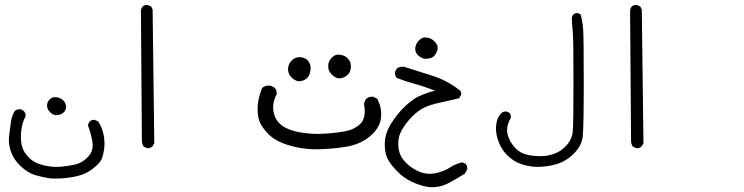

<svg xmlns="http://www.w3.org/2000/svg" viewBox="-20 -444 3040 785"><path d="M16.1 127.4Q16.1 150.9 24.4 175.3Q35.6 208 64.2 235.1Q92.8 262.2 122.6 271.5Q153.8 280.8 187 285.6Q196.3 286.1 208.5 286.1Q245.1 286.1 282.7 278.8Q328.1 270.5 358.4 246.6Q388.7 223.1 395.8 205.8Q402.8 188.5 406.2 161.6Q407.2 152.3 407.2 145.5Q407.2 92.3 381.8 52.7L368.2 46.4Q366.2 45.9 363.3 45.9Q354.5 45.9 347.2 52.2Q341.3 59.6 339.4 68.4Q351.1 98.6 357.4 132.8Q358.9 141.6 358.9 149.4Q358.9 177.2 340.3 196.8Q317.4 221.7 287.6 228.5Q259.8 234.9 231.9 237.3Q221.2 238.3 214.6 238.3Q208 238.3 199.7 238Q191.4 237.8 182.1 236.3Q172.9 234.9 167 233.6Q161.1 232.4 155.3 231Q133.3 225.1 121.6 218.3Q106 209.5 91.3 192.9Q70.3 168.9 66.9 139.2Q65.4 126.5 65.4 112.3Q65.4 98.1 67.9 83.5Q71.8 55.2 84.5 31.7Q85 30.8 85 29.3Q85 18.1 77.1 9.8L64.5 2.4Q64 2.4 63 2.4Q49.3 2.4 40 9.8Q28.3 30.3 24.9 53.7Q21 79.1 17.1 111.8Q16.1 119.6 16.1 127.4ZM246.6 6.8Q249 2 249.5 -2.2Q250 -6.3 250 -8.8Q250 -11.2 249 -14.6Q247.6 -24.4 238.3 -33.7Q228 -43.9 211.9 -46.4Q208.5 -46.9 205.6 -46.9Q192.4 -46.9 183.1 -37.6Q172.4 -26.9 172.4 -12.7Q172.4 2.4 183.8 13.9Q195.3 25.4 207.5 26.9Q225.1 26.9 236.8 18.6Q243.7 13.7 246.6 6.8Z M581.1 161.6Q582.5 162.1 585.7 162.1Q588.9 162.1 593.8 160.4Q598.6 158.7 603.5 154.3L610.8 141.6L604 -404.8L598.1 -417.5L585 -423.3Q583 -423.8 581.1 -423.8Q570.3 -423.8 563 -417.5Q557.1 -410.2 556.2 -399.9L560.1 131.8Q560.1 145 567.4 155.3Z M1033.2 2.4Q1033.2 29.8 1040 49.8Q1048.3 74.2 1076.7 103.5Q1104.5 132.3 1155.8 148.4Q1207 164.6 1262.7 166.5Q1329.6 166.5 1390.6 156.7Q1460.9 146 1503.9 103Q1533.2 73.7 1537.6 38.6Q1538.6 30.3 1538.6 22Q1538.6 -10.3 1522 -40.5L1505.9 -48.3Q1503.9 -48.8 1502 -48.8Q1487.3 -48.8 1478 -40.5Q1470.2 -31.2 1468.3 -18.6Q1471.2 -2.9 1471.2 10.7Q1471.2 45.9 1452.1 63.5Q1427.2 86.9 1385 94Q1342.8 101.1 1295.9 103Q1287.1 103.5 1279.3 103.5Q1271.5 103.5 1259.8 103Q1232.9 102.1 1201.7 96.2Q1147.5 85.4 1122.1 60.1Q1102.1 40 1097.7 9.3Q1096.7 2.4 1096.7 -4.9Q1096.7 -31.7 1110.8 -57.6Q1111.3 -60.1 1111.3 -64Q1111.3 -67.9 1109.6 -73.7Q1107.9 -79.6 1103.5 -85L1086.4 -93.8Q1082.5 -94.2 1079.1 -94.2Q1063.5 -94.2 1051.8 -84.5Q1035.6 -45.4 1033.7 -10.3Q1033.2 -3.9 1033.2 2.4ZM1250 -164.6Q1250 -179.7 1242.2 -191.9Q1231 -208 1210 -210Q1207.5 -210.4 1205.1 -210.4Q1186.5 -210.4 1172.4 -196.3Q1157.7 -181.6 1157.7 -160.6Q1157.7 -141.6 1171.6 -127.7Q1185.5 -113.8 1200.7 -111.8Q1219.2 -111.8 1232.4 -122.1Q1245.1 -131.8 1249 -153.8Q1250 -159.2 1250 -164.6ZM1414.6 -172.4Q1414.6 -192.9 1400.9 -206.1Q1390.6 -216.8 1372.6 -219.7Q1368.2 -220.7 1364.3 -220.7Q1344.2 -220.7 1330.6 -201.2Q1321.8 -189 1321.8 -172.9Q1321.8 -153.8 1336.4 -139.2Q1348.6 -127 1364.3 -123.5Q1382.8 -123.5 1397.5 -134.8Q1414.6 -147.5 1414.6 -172.4Z M1553.2 147Q1553.2 184.1 1565.9 207.5Q1580.1 232.9 1605.5 257.8Q1630.4 283.2 1662.4 298.6Q1694.3 314 1731.4 320.8Q1738.8 321.3 1746.1 321.3Q1781.7 321.3 1810.1 306.6Q1845.2 288.1 1880.4 266.1L1890.1 248.5Q1890.6 247.1 1890.6 245.6Q1890.6 233.9 1884.3 226.6L1871.1 219.7Q1844.2 224.6 1820.8 240.2Q1793.9 257.8 1758.8 264.6Q1747.6 266.6 1737.3 266.6Q1712.4 266.6 1689.5 255.9Q1656.7 240.2 1635.7 217.3Q1614.3 193.8 1609.9 165.5Q1608.4 154.3 1608.4 141.6Q1608.4 128.9 1610.8 118.2Q1613.3 107.4 1617.2 99.1Q1627 77.1 1647.9 51.8Q1666.5 28.8 1689 11.7Q1716.3 -9.8 1762 -20.5Q1807.6 -31.2 1856.4 -42Q1865.7 -54.2 1865.7 -62.5Q1865.7 -68.8 1860.8 -74.2L1854 -79.1Q1805.2 -116.2 1747.8 -134.3Q1690.4 -152.3 1633.8 -170.4Q1629.4 -171.4 1625.5 -171.4Q1612.8 -171.4 1602.5 -164.1L1595.2 -150.4Q1594.7 -148.4 1594.7 -147Q1594.7 -134.3 1602.1 -125.5Q1635.7 -112.3 1668.9 -103Q1703.6 -93.8 1737.8 -81.1L1758.8 -73.2L1737.3 -67.4Q1710.9 -59.6 1687.7 -47.9Q1664.6 -36.1 1635 -8.3Q1605.5 19.5 1579.8 60.1Q1554.2 100.6 1553.2 141.6Q1553.2 144.5 1553.2 147ZM1769.5 -248.5Q1769.5 -261.7 1756.8 -274.4Q1743.2 -288.1 1725.1 -290.5Q1722.2 -291 1719.7 -291Q1717.3 -291 1715.1 -290.8Q1712.9 -290.5 1710.7 -289.8Q1708.5 -289.1 1706.3 -288.3Q1704.1 -287.6 1701.7 -286.1Q1697.3 -283.2 1693.4 -279.3Q1677.7 -263.2 1677.7 -244.1Q1677.7 -229.5 1689 -218.3Q1702.1 -205.6 1718.3 -203.6Q1741.7 -203.6 1752 -212.4Q1763.2 -222.2 1768.6 -240.2Q1769.5 -244.6 1769.5 -248.5Z M2007.8 79.6Q2007.8 107.4 2018.6 135.7Q2030.8 168 2054.4 191.2Q2078.1 214.4 2105 224.6Q2132.3 234.9 2163.6 237.8Q2169.9 238.3 2175.8 238.3Q2216.8 238.3 2253.9 227.5Q2295.9 215.3 2327.1 183.1Q2358.4 151.9 2362.5 113.8Q2366.7 75.7 2366.7 -106.9Q2366.7 -289.6 2364.3 -323Q2361.8 -356.4 2354 -385.3L2343.8 -390.1Q2341.8 -390.6 2339.8 -390.6Q2330.6 -390.6 2324.7 -385.3Q2318.8 -378.9 2317.9 -370.1Q2318.8 -341.3 2321.8 -313.5Q2324.7 -284.7 2324.7 -111.3Q2324.7 62 2321.8 93.8Q2318.4 128.4 2291 155.8Q2272 174.8 2248.5 183.6Q2222.2 193.8 2195.8 194.3Q2192.4 194.3 2189 194.3Q2152.3 194.3 2129.4 187Q2119.6 184.1 2109.6 179Q2099.6 173.8 2090.6 164.8Q2081.5 155.8 2075.9 148.2Q2070.3 140.6 2066.9 134.5Q2063.5 128.4 2061 122.1Q2053.2 104 2053.2 87.4Q2053.2 64 2068.8 37.1Q2068.8 36.1 2068.8 35.6Q2068.8 24.9 2063.5 17.6L2051.8 12.2Q2049.8 11.7 2046.6 11.7Q2043.5 11.7 2038.8 13.2Q2034.2 14.6 2029.3 19Q2010.3 39.6 2008.3 70.8Q2007.8 75.2 2007.8 79.6Z M2581.1 161.6Q2582.5 162.1 2585.7 162.1Q2588.9 162.1 2593.8 160.4Q2598.6 158.7 2603.5 154.3L2610.8 141.6L2604 -404.8L2598.1 -417.5L2585 -423.3Q2583 -423.8 2581.1 -423.8Q2570.3 -423.8 2563 -417.5Q2557.1 -410.2 2556.2 -399.9L2560.1 131.8Q2560.1 145 2567.4 155.3Z"/></svg>

Font: Bakudai
Style: ExtraLight
Weight: 200
Version: Version 1.48